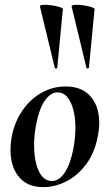

<svg xmlns="http://www.w3.org/2000/svg" viewBox="-20 -754 448 788"><path d="M158 14Q103 14 70.5 -15Q38 -44 28 -91Q18 -138 28 -193Q40 -254 72 -300.5Q104 -347 150 -373Q196 -399 249 -399Q305 -399 338 -371.5Q371 -344 382 -297.5Q393 -251 381 -193Q368 -125 332.5 -78.5Q297 -32 251 -9Q205 14 158 14ZM192 -11Q224 -11 247.5 -48.5Q271 -86 282 -149Q290 -194 289.5 -234.5Q289 -275 280 -307Q271 -339 255 -357Q239 -375 216 -375Q188 -375 164 -341Q140 -307 127 -236Q119 -191 120 -150Q121 -109 129.5 -78Q138 -47 154 -29Q170 -11 192 -11ZM205 -475 144 -727Q143 -733 157 -734Q171 -735 190 -732.5Q209 -730 223.5 -725.5Q238 -721 238 -716L215 -476Q215 -474 210.5 -473Q206 -472 205 -475ZM335 -475 274 -727Q273 -733 287 -734Q301 -735 320 -732.5Q339 -730 353.5 -725.5Q368 -721 368 -716L345 -476Q345 -474 340.5 -473Q336 -472 335 -475Z"/></svg>

Font: Cormorant Light
Style: Bold Italic
Weight: 700
Italic angle: -10°
Version: Version 4.000